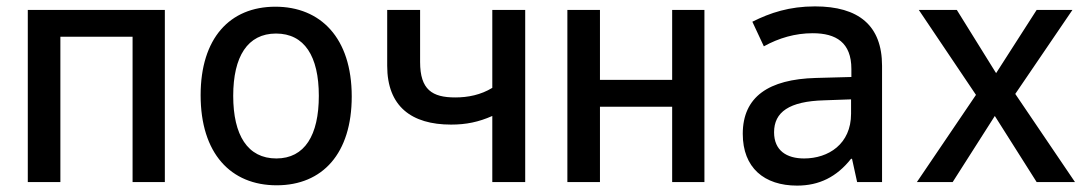

<svg xmlns="http://www.w3.org/2000/svg" viewBox="-20 -570 3418 601"><path d="M67 0H169V-455H395V0H496V-539H67Z M846 10C990 10 1081 -90 1081 -268C1081 -452 983 -549 842 -549C699 -549 608 -450 608 -272C608 -90 702 10 846 10ZM845 -74C755 -74 710 -147 710 -270C710 -393 755 -465 844 -465C933 -465 978 -394 978 -270C978 -147 934 -74 845 -74Z M1521 0H1624V-539H1521V-295C1485 -273 1445 -265 1405 -265C1333 -265 1295 -289 1295 -376V-539H1192V-364C1192 -237 1268 -180 1392 -180C1439 -180 1478 -188 1521 -207Z M1756 0H1858V-236H2084V0H2185V-539H2084V-320H1858V-539H1756Z M2475 11C2544 11 2599 -16 2644 -73H2647L2663 0H2741V-364C2741 -490 2668 -550 2531 -550C2451 -550 2391 -530 2335 -502L2371 -425C2418 -451 2469 -466 2524 -466C2597 -466 2645 -437 2645 -354V-329L2534 -326C2386 -322 2305 -267 2305 -151C2305 -45 2372 11 2475 11ZM2497 -74C2442 -74 2403 -99 2403 -156C2403 -219 2450 -253 2560 -256L2644 -259V-214C2644 -119 2573 -74 2497 -74Z M2850 0H2962L3094 -207L3225 0H3345L3158 -276L3337 -539H3225L3098 -341L2975 -539H2856L3035 -273Z"/></svg>

Font: Noto Sans Mono SemiCondensed Medium
Style: Regular
Weight: 500
Width: 4
Designer: Monotype Design Team
Foundry: Monotype Imaging Inc.
Version: Version 2.014